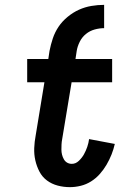

<svg xmlns="http://www.w3.org/2000/svg" viewBox="-20 -763 540 791"><path d="M184 -553Q189 -579 197.5 -604.5Q206 -630 221 -652.5Q236 -675 258.5 -693.5Q281 -712 305.5 -723Q330 -734 356.5 -738.5Q383 -743 409 -743V-647Q390 -647 370 -641.5Q350 -636 334 -623Q318 -610 308.5 -591Q299 -572 296 -553ZM268 8Q242 8 217.5 1.5Q193 -5 173.5 -19.5Q154 -34 142.5 -56Q131 -78 125.5 -102.5Q120 -127 121 -153Q122 -179 127 -205L163 -424H92V-520H179L184 -553H296L291 -520H442V-424H275L236 -189Q234 -179 233.5 -168Q233 -157 233 -146.5Q233 -136 235.5 -126Q238 -116 243 -107Q248 -98 256.5 -93Q265 -88 276 -88Q292 -88 305 -100.5Q318 -113 326 -127.5Q334 -142 339.5 -158Q345 -174 347 -190L453 -170Q448 -148 439.5 -126.5Q431 -105 419 -84.5Q407 -64 391 -46Q375 -28 355 -15.5Q335 -3 312.5 2.5Q290 8 268 8Z"/></svg>

Font: Iosevka Term Curly
Style: Bold Italic
Weight: 700
Italic angle: -9°
Designer: Belleve Invis
Foundry: Belleve Invis
Version: Version 32.3.0